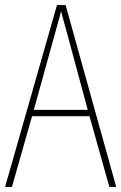

<svg xmlns="http://www.w3.org/2000/svg" viewBox="-20 -735 477 755"><path d="M410 0 332 -278H106L27 0H0L204 -715H238L437 0ZM243 -607Q237 -629 231.5 -648.5Q226 -668 220 -691Q215 -669 209 -649.5Q203 -630 197 -606L113 -303H325Z"/></svg>

Font: Noto Sans Khmer Condensed Thin
Style: Regular
Weight: 100
Width: 3
Designer: Danh Hong and the Monotype Design Team
Foundry: Monotype Imaging Inc.
Version: Version 2.004; ttfautohint (v1.8.4.7-5d5b)